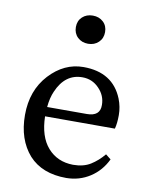

<svg xmlns="http://www.w3.org/2000/svg" viewBox="-84 -789 677 866"><g transform="rotate(10 255.0 -356.0)"><path d="M279.3 15.1Q168.5 15.1 107.9 -51.3Q46.9 -120.6 46.9 -232.9Q46.9 -345.2 114.3 -418.5Q181.6 -491.2 270 -491.2Q404.3 -491.2 449.7 -378.9Q463.9 -342.8 463.9 -305.2Q463.9 -267.6 457 -242.2H137.2Q139.2 -149.4 183.1 -99.6Q227.1 -49.8 298.8 -48.8Q346.7 -48.8 378.9 -68.8Q411.1 -88.9 438 -121.1L461.9 -102.1Q436 -47.9 387.7 -16.6Q339.4 14.6 279.3 15.1ZM320.8 -285.2Q381.8 -285.2 380.9 -336.9Q380.9 -379.9 349.6 -412.1Q318.4 -444.8 272.9 -444.8Q193.8 -444.8 156.7 -358.4Q143.1 -328.1 139.2 -285.2ZM318.8 -616.2Q299.8 -598.1 271 -598.1Q242.2 -598.1 223.1 -616.2Q204.1 -634.3 204.1 -663.1Q204.1 -691.9 223.1 -709.5Q242.2 -727.1 271 -727.1Q299.8 -727.1 318.8 -709.5Q337.9 -691.9 337.9 -663.1Q337.9 -634.3 318.8 -616.2Z"/></g></svg>

Font: SourceSerifPro-Regular
Style: Regular
Weight: 400
Designer: Frank Grießhammer
Foundry: Adobe Systems Incorporated
Version: Version 1.014;PS Version 1.0;hotconv 1.0.73;makeotf.lib2.5.5